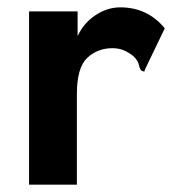

<svg xmlns="http://www.w3.org/2000/svg" viewBox="-20 -502 490 522"><path d="M59 -471H191V-404Q208 -440 240 -461Q272 -482 307 -482Q381 -482 428 -425L375 -315L372 -307L363 -311Q359 -318 357 -327.5Q355 -337 343 -349Q331 -359 317 -365Q303 -371 286 -371Q245 -371 217 -344.5Q189 -318 189 -246V0H59Z"/></svg>

Font: Inconsolata SemiCondensed Black
Style: Regular
Weight: 900
Width: 4
Monospace: yes
Designer: Raph Levien, Cyreal, Brenton Simpson
Foundry: Raph Levien, Cyreal, Google
Version: Version 3.001; ttfautohint (v1.8.2.53-6de2)